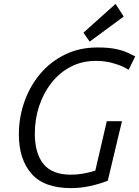

<svg xmlns="http://www.w3.org/2000/svg" viewBox="-20 -952 715 987"><path d="M345 15Q206 15 141.5 -59.5Q77 -134 77 -261Q77 -348 105 -428Q133 -508 185.5 -571Q238 -634 313 -671Q388 -708 481 -708Q539 -708 576 -700Q613 -692 636.5 -681Q660 -670 675 -662L641 -593Q635 -598 612 -609Q589 -620 553 -629.5Q517 -639 473 -639Q401 -639 343 -608.5Q285 -578 244 -525.5Q203 -473 181 -406Q159 -339 159 -265Q159 -164 203.5 -109Q248 -54 344 -54Q375 -54 407 -59.5Q439 -65 470 -75L529 -329H607L534 -23Q491 -6 442.5 4.5Q394 15 345 15ZM441 -738 409 -784 574 -932 616 -867Z"/></svg>

Font: Ubuntu Sans
Style: Italic
Weight: 400
Italic angle: -13.5°
Designer: Dalton Maag Ltd
Foundry: Dalton Maag Ltd
Version: Version 1.006